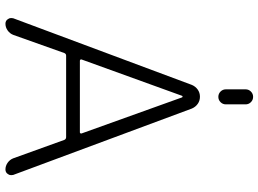

<svg xmlns="http://www.w3.org/2000/svg" viewBox="-145 -849 973 723"><g transform="rotate(90 341.5 -487.5)"><path d="M506.8 -243.2Q503.9 -250 496.1 -250H189.5Q182.6 -250 179.7 -243.2L111.3 -50.8Q106.4 -38.1 94.7 -29.8Q83 -21.5 69.3 -21.5Q57.6 -21.5 51.8 -31.2Q47.9 -36.1 47.9 -43Q47.9 -46.9 48.8 -50.8L299.8 -723.6Q305.7 -737.3 317.4 -745.6Q329.1 -753.9 344.2 -753.9Q359.4 -753.9 371.1 -745.6Q382.8 -737.3 388.7 -723.6L638.7 -50.8Q639.6 -46.9 639.6 -43Q639.6 -36.1 635.7 -31.2Q629.9 -21.5 618.2 -21.5Q604.5 -21.5 592.8 -29.8Q581.1 -38.1 576.2 -50.8ZM316.4 -851.6V-925.8Q316.4 -937.5 324.7 -945.8Q333 -954.1 344.7 -954.1Q356.4 -954.1 364.7 -945.8Q373 -937.5 373 -925.8V-851.6Q373 -839.8 364.7 -831.5Q356.4 -823.2 344.7 -823.2Q333 -823.2 324.7 -831.5Q316.4 -839.8 316.4 -851.6ZM346.7 -686.5Q345.7 -688.5 343.8 -688.5Q341.8 -688.5 340.8 -686.5L204.1 -308.6Q203.1 -305.7 204.6 -303.7Q206.1 -301.8 209 -301.8H478.5Q480.5 -301.8 481.9 -303.7Q483.4 -305.7 482.4 -308.6Z"/></g></svg>

Font: Gen Jyuu Gothic P Light
Style: Regular
Weight: 200
Designer: [Source Han Sans]
Ryoko NISHIZUKA  (kana & ideographs); Paul D. Hunt (Latin, Greek & Cyrillic); Wenlong ZHANG  (bopomofo
Version: Version 1.002.20150607